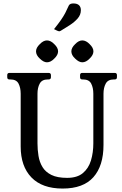

<svg xmlns="http://www.w3.org/2000/svg" viewBox="-20 -1083 708 1114"><path d="M645.5 -660Q658.5 -660 658.5 -647V-635Q658.5 -622 645.5 -622H639.5Q606.5 -622 593.5 -598Q580.5 -574 580.5 -539V-242Q580.5 -121 521.9 -55Q463.2 11 343.5 11Q224.8 11 162.4 -53.5Q100 -118 100 -233V-539Q100 -574 87.5 -598Q75 -622 41 -622H35Q22 -622 22 -635V-647Q22 -660 35 -660H261.5Q275.5 -660 275.5 -647V-635Q275.5 -622 261.5 -622H256.5Q223.5 -622 210.5 -598Q197.5 -574 197.5 -539V-251Q197.5 -214 203.4 -178.2Q209.2 -142.5 226.4 -114Q243.5 -85.5 277.9 -68.2Q312.3 -51 369.5 -51Q428 -51 461 -78.8Q494 -106.5 507.8 -152.2Q521.5 -198 521.5 -251V-539Q521.5 -574 509 -598Q496.5 -622 462.5 -622H457.5Q444.5 -622 444.5 -635V-647Q444.5 -660 457.5 -660ZM252.4 -848.5Q274.5 -848.5 295.2 -826.7Q317 -806 317 -785Q317 -764 295.2 -743.3Q274.5 -721.5 252.5 -721.5Q232.7 -721.5 210.8 -743.2Q189 -763.1 189 -785.1Q189 -806 210.8 -826.7Q231.5 -848.5 252.4 -848.5ZM457.4 -848.5Q479.5 -848.5 500.2 -826.7Q522 -806 522 -785Q522 -764 500.2 -743.3Q479.5 -721.5 457.5 -721.5Q437.7 -721.5 415.8 -743.2Q394 -763.1 394 -785.1Q394 -806 415.8 -826.7Q436.5 -848.5 457.4 -848.5ZM293.5 -914Q319.2 -946.2 333.9 -967.4Q348.5 -988.5 358.4 -1007.2Q368.2 -1026 379.2 -1051Q383.2 -1058.2 390.2 -1060.6Q397.2 -1063 405.5 -1063Q427.5 -1063 438.4 -1052.8Q449.2 -1042.5 449.2 -1024Q449.2 -997 430.4 -975.6Q411.5 -954.2 384.5 -936.9Q357.5 -919.5 332.5 -904.5Q330 -903.5 327.2 -902.2Q324.5 -901 322 -901.8Q318 -901.8 309.2 -906.2Z"/></svg>

Font: Young Serif Light
Style: Regular
Weight: 300
Designer: Bastien Sozeau
Foundry: NBR — Bastien Sozeau
Version: Version 5.001